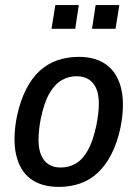

<svg xmlns="http://www.w3.org/2000/svg" viewBox="-20 -724 538 753"><path d="M211 9Q142 9 99.5 -23Q57 -55 43 -118Q29 -181 47 -271Q60 -330 82.5 -374Q105 -418 135.5 -446Q166 -474 205 -487.5Q244 -501 289 -501Q357 -501 399.5 -468.5Q442 -436 456 -373.5Q470 -311 452 -221Q439 -162 416.5 -118.5Q394 -75 363.5 -46.5Q333 -18 294.5 -4.5Q256 9 211 9ZM218 -67Q250 -67 277 -82.5Q304 -98 324.5 -134.5Q345 -171 358 -233Q378 -333 356.5 -379Q335 -425 280 -425Q249 -425 222 -409.5Q195 -394 174 -358Q153 -322 140 -259Q121 -159 142.5 -113Q164 -67 218 -67ZM341 -611 355 -704H448L433 -611ZM182 -611 197 -704H289L275 -611Z"/></svg>

Font: Nunito Sans 10pt Condensed SemiBold
Style: Italic
Weight: 600
Width: 3
Italic angle: -9°
Designer: Vernon Adams
Foundry: Vernon Adams
Version: Version 3.101;gftools[0.9.27]